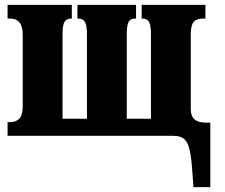

<svg xmlns="http://www.w3.org/2000/svg" viewBox="-20 -556 921 786"><path d="M766 129Q762 78 754.5 50.5Q747 23 732 11.5Q717 0 690 0H11V-56H21Q46 -56 59.5 -70.5Q73 -85 73 -121V-415Q73 -480 21 -480H11V-536H274V-480H271Q252 -480 244 -466.5Q236 -453 236 -415V-70H336V-415Q336 -453 327.5 -466.5Q319 -480 301 -480H297V-536H537V-480H533Q514 -480 506.5 -466.5Q499 -453 499 -415V-70H598V-415Q598 -453 590 -466.5Q582 -480 563 -480H560V-536H821V-480H812Q785 -480 773 -466.5Q761 -453 761 -415V-108Q761 -54 822 -54H841V210H772Z"/></svg>

Font: Noto Serif CondBlack
Style: Regular
Weight: 900
Width: 3
Designer: Monotype Design Team
Foundry: Monotype Imaging Inc.
Version: Version 1.001